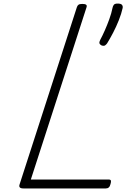

<svg xmlns="http://www.w3.org/2000/svg" viewBox="-20 -1057 745 1077"><path d="M111 0Q82 0 90 -23L411 -1016Q414 -1026 420.5 -1030.5Q427 -1035 442 -1035Q457 -1035 463 -1030.5Q469 -1026 465 -1015L153 -50H589Q600 -50 602 -44Q604 -38 600 -25Q597 -12 590.5 -6Q584 0 574 0ZM550 -802Q540 -807 538 -814Q536 -821 542 -833Q554 -855 567.5 -885.5Q581 -916 593 -949Q605 -982 611 -1012Q613 -1023 618.5 -1030Q624 -1037 640 -1037Q658 -1037 664 -1030Q670 -1023 668 -1012Q661 -980 646.5 -943.5Q632 -907 614.5 -873.5Q597 -840 581 -814Q576 -807 569.5 -802.5Q563 -798 550 -802Z"/></svg>

Font: Playwrite CO ExtraLight
Style: Regular
Weight: 250
Version: Version 1.002